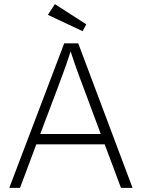

<svg xmlns="http://www.w3.org/2000/svg" viewBox="-20 -910 687 930"><path d="M25 0 291 -700H359L622 0H566L487 -211H156L77 0ZM257 -478 175 -261H468L385 -484Q371 -521 361 -548Q351 -575 342 -601.5Q333 -628 322 -661Q311 -626 301.5 -599Q292 -572 281.5 -544Q271 -516 257 -478ZM380 -759 212 -838 246 -890 398 -792Z"/></svg>

Font: Lexend ExtraLight
Style: Regular
Weight: 200
Designer: Bonnie Shaver-Troup, Thomas Jockin
Foundry: Lexend
Version: Version 1.007; ttfautohint (v1.8.3)